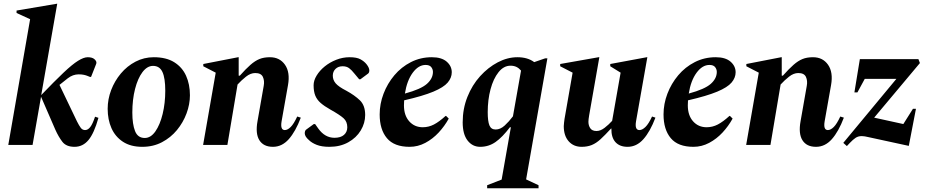

<svg xmlns="http://www.w3.org/2000/svg" viewBox="-20 -770 4940 1020"><path d="M24 0 140 -668 68 -701V-714L281 -750H284L199 -265Q271 -340 317.5 -384Q364 -428 394.5 -447Q425 -466 446 -466Q458 -466 466.5 -463.5Q475 -461 480 -457Q487 -452 490.5 -444.5Q494 -437 490 -428L464 -362L459 -361L444 -367Q437 -370 425.5 -372.5Q414 -375 398 -375Q367 -375 340 -354L296 -319L389 -125Q400 -103 409 -91Q418 -79 432 -79Q447 -79 459.5 -95Q472 -111 485 -150L503 -144Q480 -62 450 -26Q420 10 376 10Q332 10 311.5 -16.5Q291 -43 274 -81L198 -256L153 0Z M736 10Q674 10 633 -17Q592 -44 572 -89.5Q552 -135 552 -192Q552 -243 570.5 -291.5Q589 -340 622 -379.5Q655 -419 700 -442.5Q745 -466 797 -466Q863 -466 905.5 -439.5Q948 -413 968.5 -367.5Q989 -322 989 -264Q989 -216 971 -167.5Q953 -119 920 -79Q887 -39 840.5 -14.5Q794 10 736 10ZM749 -37Q781 -37 805.5 -72Q830 -107 844 -164.5Q858 -222 858 -288Q858 -355 843 -387.5Q828 -420 793 -420Q762 -420 737 -387Q712 -354 697.5 -297.5Q683 -241 683 -172Q683 -110 697.5 -73.5Q712 -37 749 -37Z M1059 0 1126 -384 1060 -418V-430L1245 -466H1248V-368H1254Q1286 -404 1310.5 -425.5Q1335 -447 1358.5 -456.5Q1382 -466 1414 -466Q1466 -466 1494 -426Q1522 -386 1510 -318L1476 -126Q1468 -79 1493 -79Q1508 -79 1524.5 -95.5Q1541 -112 1559 -151L1578 -145Q1550 -71 1514 -30.5Q1478 10 1430 10Q1380 10 1358 -25Q1336 -60 1348 -126L1381 -314Q1386 -341 1376.5 -361.5Q1367 -382 1336 -382Q1311 -382 1286.5 -362.5Q1262 -343 1242 -321L1188 0Z M1730 10Q1689 10 1662.5 -0.5Q1636 -11 1621 -26Q1599 -45 1599 -62Q1599 -68 1601 -74Q1603 -80 1610 -84L1647 -111H1654L1671 -87Q1706 -38 1757 -38Q1790 -38 1807.5 -53.5Q1825 -69 1825 -94Q1825 -124 1805 -142Q1785 -160 1735 -188Q1703 -206 1683.5 -223Q1664 -240 1655 -262Q1646 -284 1646 -317Q1646 -342 1662 -368.5Q1678 -395 1705 -417Q1732 -439 1766.5 -452.5Q1801 -466 1837 -466Q1875 -466 1895 -455Q1915 -444 1927 -429Q1942 -410 1942 -396Q1942 -383 1934 -378L1895 -349H1888L1863 -379Q1848 -398 1834.5 -408Q1821 -418 1800 -418Q1777 -418 1762.5 -404Q1748 -390 1748 -368Q1748 -345 1763.5 -327Q1779 -309 1820 -288Q1864 -264 1892 -237Q1920 -210 1920 -159Q1920 -116 1896.5 -77Q1873 -38 1830 -14Q1787 10 1730 10Z M2156 10Q2074 10 2035.5 -36Q1997 -82 1997 -162Q1997 -218 2017.5 -272Q2038 -326 2075 -370Q2112 -414 2163 -440Q2214 -466 2274 -466Q2326 -466 2353 -442.5Q2380 -419 2380 -386Q2380 -357 2358.5 -331.5Q2337 -306 2282 -283Q2227 -260 2127 -237Q2126 -224 2126 -210Q2126 -157 2154 -125.5Q2182 -94 2226 -94Q2257 -94 2285 -108.5Q2313 -123 2347 -154H2350L2364 -140Q2342 -100 2310.5 -66Q2279 -32 2239.5 -11Q2200 10 2156 10ZM2241 -425Q2203 -425 2172.5 -383.5Q2142 -342 2131 -273Q2216 -296 2248 -324.5Q2280 -353 2280 -388Q2280 -402 2271 -413.5Q2262 -425 2241 -425Z M2568 230V214L2645 184L2694 -94H2689Q2649 -41 2612.5 -15.5Q2576 10 2531 10Q2490 10 2464 -23.5Q2438 -57 2438 -120Q2438 -192 2463 -255Q2488 -318 2530.5 -365Q2573 -412 2624.5 -439Q2676 -466 2729 -466Q2783 -466 2818 -440L2876 -460H2888L2775 183L2841 214V230ZM2571 -174Q2571 -126 2580 -104Q2589 -82 2613 -82Q2638 -82 2661 -103Q2684 -124 2705 -152L2748 -395Q2737 -408 2723.5 -414.5Q2710 -421 2692 -421Q2656 -421 2628.5 -386.5Q2601 -352 2586 -296Q2571 -240 2571 -174Z M3070 10Q3027 10 3001 -19.5Q2975 -49 2975 -100Q2975 -109 2976.5 -118.5Q2978 -128 2979 -138L3022 -384L2956 -418V-430L3160 -466H3164L3110 -158Q3106 -135 3106 -123Q3106 -103 3116 -88.5Q3126 -74 3149 -74Q3170 -74 3192 -91Q3214 -108 3232 -128L3277 -384L3222 -418V-430L3416 -466H3419L3359 -126Q3351 -79 3377 -79Q3392 -79 3409 -95.5Q3426 -112 3444 -151L3462 -145Q3434 -71 3398 -30.5Q3362 10 3314 10Q3272 10 3249.5 -15Q3227 -40 3228 -87H3226Q3194 -52 3170.5 -30.5Q3147 -9 3123.5 0.5Q3100 10 3070 10Z M3664 10Q3582 10 3543.5 -36Q3505 -82 3505 -162Q3505 -218 3525.5 -272Q3546 -326 3583 -370Q3620 -414 3671 -440Q3722 -466 3782 -466Q3834 -466 3861 -442.5Q3888 -419 3888 -386Q3888 -357 3866.5 -331.5Q3845 -306 3790 -283Q3735 -260 3635 -237Q3634 -224 3634 -210Q3634 -157 3662 -125.5Q3690 -94 3734 -94Q3765 -94 3793 -108.5Q3821 -123 3855 -154H3858L3872 -140Q3850 -100 3818.5 -66Q3787 -32 3747.5 -11Q3708 10 3664 10ZM3749 -425Q3711 -425 3680.5 -383.5Q3650 -342 3639 -273Q3724 -296 3756 -324.5Q3788 -353 3788 -388Q3788 -402 3779 -413.5Q3770 -425 3749 -425Z M3944 0 4011 -384 3945 -418V-430L4130 -466H4133V-368H4139Q4171 -404 4195.5 -425.5Q4220 -447 4243.5 -456.5Q4267 -466 4299 -466Q4351 -466 4379 -426Q4407 -386 4395 -318L4361 -126Q4353 -79 4378 -79Q4393 -79 4409.5 -95.5Q4426 -112 4444 -151L4463 -145Q4435 -71 4399 -30.5Q4363 10 4315 10Q4265 10 4243 -25Q4221 -60 4233 -126L4266 -314Q4271 -341 4261.5 -361.5Q4252 -382 4221 -382Q4196 -382 4171.5 -362.5Q4147 -343 4127 -321L4073 0Z M4479 6 4460 -11 4742 -351H4574L4535 -279H4519L4548 -456H4859L4867 -435L4624 -145L4779 -111L4830 -192H4846L4808 5L4596 -41Q4572 -47 4558 -47Q4539 -47 4525 -37.5Q4511 -28 4495 -11Z"/></svg>

Font: Spectral
Style: Bold Italic
Weight: 700
Italic angle: -10°
Designer: Jean-Baptiste Levee
Foundry: Production Type
Version: Version 2.001